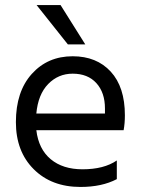

<svg xmlns="http://www.w3.org/2000/svg" viewBox="-20 -736 562 761"><path d="M443 -26Q384 5 299 5Q184 5 113.5 -65.5Q43 -136 43 -252Q43 -373 106 -443Q169 -513 268 -513Q363 -513 419 -452Q475 -391 475 -279Q475 -247 470 -220H124Q133 -145 181 -105Q229 -65 307 -65Q392 -65 443 -100ZM268 -444Q211 -444 171 -403Q131 -362 124 -286H396V-306Q396 -369 362 -406.5Q328 -444 268 -444ZM318 -560H249L125 -716H220Z"/></svg>

Font: Hind Guntur
Style: Regular
Weight: 400
Designer: Manushi Parikh, Hitesh Malaviya
Foundry: Indian Type Foundry
Version: Version 1.002;PS 1.0;hotconv 1.0.86;makeotf.lib2.5.63406; tt